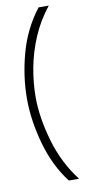

<svg xmlns="http://www.w3.org/2000/svg" viewBox="-86 -750 358 805"><g transform="rotate(-10 93.5 -347.5)"><path d="M183 20.5H139.5Q83 -52.5 54.5 -153.2Q26 -254 26 -347Q26 -442.5 52.8 -540Q79.5 -637.5 140.5 -716.5H184Q140 -661 113.5 -598.8Q87 -536.5 75 -472.2Q63 -408 63 -347Q63 -261.5 92.2 -160.2Q121.5 -59 183 20.5Z"/></g></svg>

Font: Acari Sans Neue Light
Style: Regular
Weight: 300
Designer: Alfredo Marco Pradil (font), Cristiano Sobral (main changes)
Foundry: Hanken Design Co. (font), Cristiano Sobral (main changes)
Version: Version 2.459;March 19, 2022;FontCreator 14.0.0.2808 64-bit;